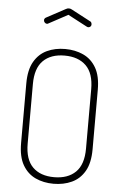

<svg xmlns="http://www.w3.org/2000/svg" viewBox="-62 -997 668 1046"><g transform="rotate(5 271.5 -473.5)"><path d="M271 6Q216 6 172 -14.5Q128 -35 102 -80Q76 -125 76 -200V-525Q76 -600 102 -645Q128 -690 172 -710.5Q216 -731 271 -731Q326 -731 370.5 -710.5Q415 -690 441 -645Q467 -600 467 -525V-200Q467 -125 441 -80Q415 -35 370.5 -14.5Q326 6 271 6ZM271 -30Q346 -30 388.5 -71.5Q431 -113 431 -200V-525Q431 -612 388.5 -653.5Q346 -695 271 -695Q196 -695 154 -653.5Q112 -612 112 -525V-200Q112 -113 154 -71.5Q196 -30 271 -30ZM160 -859Q153 -859 147.5 -864.5Q142 -870 142 -878Q142 -882 144.5 -886Q147 -890 151 -892L255 -948Q263 -953 272 -953Q281 -953 289 -948L393 -893Q398 -891 400 -886Q402 -881 402 -876Q402 -869 397 -864.5Q392 -860 385 -860Q383 -860 380.5 -861Q378 -862 376 -863L272 -918L168 -862Q166 -861 164 -860Q162 -859 160 -859Z"/></g></svg>

Font: Dosis ExtraLight
Style: Regular
Weight: 250
Designer: EdgarTolentino, PabloImpallari, IginoMarini
Foundry: EdgarTolentino, PabloImpallari, IginoMarini
Version: Version 3.001; ttfautohint (v1.8.2)